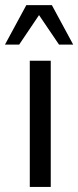

<svg xmlns="http://www.w3.org/2000/svg" viewBox="-50 -740 310 760"><path d="M67.9 0V-499.5H150.9V0ZM-30.3 -563.5 54.2 -719.7H155.3L239.7 -563.5H183.6L104.5 -680.2L25.9 -563.5Z"/></svg>

Font: Pontano Sans
Style: Regular
Weight: 400
Designer: Vernon Adams
Foundry: Vernon Adams
Version: Version 2.001